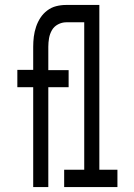

<svg xmlns="http://www.w3.org/2000/svg" viewBox="-20 -755 540 775"><path d="M114 0V-403H50V-473H114V-566Q114 -587 116.5 -607Q119 -627 125.5 -646.5Q132 -666 143 -683Q154 -700 170.5 -712.5Q187 -725 206.5 -730Q226 -735 247 -735H381V-70H454V0H239V-70H320V-665H247Q230 -665 214 -656.5Q198 -648 189.5 -633Q181 -618 178 -601Q175 -584 175 -566V-472H257V-403H175V0Z"/></svg>

Font: Iosevka MaddieWtf
Style: Regular
Weight: 400
Monospace: yes
Designer: Belleve Invis
Foundry: Belleve Invis
Version: Version 31.3.0; ttfautohint (v1.8.3)